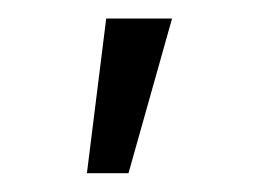

<svg xmlns="http://www.w3.org/2000/svg" viewBox="-20 -790 271 205"><path d="M72.8 -605.1 93.4 -770.2H163.7L117.2 -605.1Z"/></svg>

Font: Inter Zeller Light
Style: Regular
Weight: 300
Designer: Rasmus Andersson; Joe Bland
Foundry: zeller
Version: Version 3.015;git-dec3a8cb1